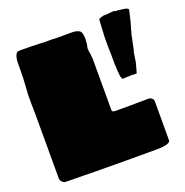

<svg xmlns="http://www.w3.org/2000/svg" viewBox="-125 -796 885 920"><g transform="rotate(-20 317.5 -336.5)"><path d="M517 10H366Q313 10 274 9.5Q235 9 211 9Q188 9 171 8.5Q154 8 143 8L58 7Q48 7 39.5 -1.5Q31 -10 31 -20V-347L30 -403Q29 -447 32.5 -486Q36 -525 36 -580V-604Q36 -635 46 -651Q51 -660 64 -660Q90 -660 117 -659.5Q144 -659 174 -658Q178 -657 185 -657Q192 -657 199 -657Q216 -657 228.5 -657Q241 -657 249 -656H331Q350 -656 365 -648.5Q380 -641 380 -603L379 -595Q379 -593 378.5 -589Q378 -585 378 -578Q374 -565 374 -556Q374 -550 375 -542.5Q376 -535 378 -527Q378 -521 378.5 -517Q379 -513 379 -511L380 -505V-243Q380 -234 386 -232.5Q392 -231 402 -231H478Q493 -231 514 -231.5Q535 -232 564 -232Q575 -232 582.5 -225.5Q590 -219 590 -212V-11Q590 -4 580.5 1Q571 6 560 7Q547 10 517 10ZM494 -364H480L475 -379L474 -387L472 -408L470 -449V-489L469 -530V-581L472 -637L474 -670L479 -674L499 -680H516L544 -683H557L560 -680H569L571 -681L572 -680H575L577 -679L599 -677L602 -675H604V-676H605L616 -673L624 -668V-662L617 -632L612 -611L606 -589L600 -570L599 -564L595 -551L590 -527L585 -504L580 -479L576 -466L574 -455L569 -420L561 -389L554 -365H536L534 -364L529 -368L527 -365H506Z"/></g></svg>

Font: Sigmar
Style: Regular
Weight: 400
Designer: Vernon Adams
Foundry: Vernon Adams
Version: Version 1.000; ttfautohint (v1.8.4.7-5d5b);gftools[0.9.24]